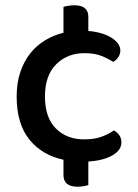

<svg xmlns="http://www.w3.org/2000/svg" viewBox="-20 -598 520 726"><path d="M150 -233Q150 -154 191 -112.5Q232 -71 298 -71Q337 -71 364 -81Q391 -91 411 -105Q424 -97 431.5 -86Q439 -75 439 -59Q439 -30 405 -10.5Q371 9 314 13V102Q308 104 297 106Q286 108 273 108Q220 108 220 64V6Q139 -11 91 -70.5Q43 -130 43 -233Q43 -284 56.5 -324.5Q70 -365 93.5 -395Q117 -425 149.5 -445Q182 -465 220 -474V-572Q226 -574 237.5 -576Q249 -578 262 -578Q314 -578 314 -534V-481Q369 -476 402 -455Q435 -434 435 -407Q435 -393 427 -381.5Q419 -370 408 -364Q388 -377 362.5 -387Q337 -397 299 -397Q235 -397 192.5 -355Q150 -313 150 -233Z"/></svg>

Font: Baloo 2 Latin Medium
Style: Regular
Weight: 500
Designer: Sarang Kulkarni and Ek Type
Foundry: Ek Type
Version: Version 1.001